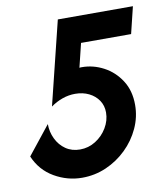

<svg xmlns="http://www.w3.org/2000/svg" viewBox="-75 -689 670 766"><g transform="rotate(-10 260.5 -305.5)"><path d="M197.2 13.9Q137.5 13.9 84.7 -16.7Q31.9 -47.2 6.9 -105.6L98.6 -220.8Q98.6 -188.9 112.2 -160.8Q125.7 -132.6 150.3 -115.6Q175 -98.6 208.3 -98.6Q242.4 -98.6 271.2 -116.7Q300 -134.7 317.7 -164.2Q335.4 -193.8 335.4 -226.4Q335.4 -254.2 321.2 -275.3Q306.9 -296.5 282.3 -308.7Q257.6 -320.8 226.4 -320.8Q200 -320.8 174.7 -311.8Q149.3 -302.8 127.1 -286.8L210.4 -625H514.6L488.2 -516.7H285.4L261.8 -420.1Q265.3 -420.8 267.7 -420.8Q270.1 -420.8 271.5 -420.8Q317.4 -420.8 359.4 -398.6Q401.4 -376.4 428.1 -335.1Q454.9 -293.8 454.9 -236.1Q454.9 -186.8 434 -141.7Q413.2 -96.5 377.1 -61.5Q341 -26.4 294.8 -6.2Q248.6 13.9 197.2 13.9Z"/></g></svg>

Font: Afacad
Style: Italic
Weight: 400
Italic angle: -14°
Designer: Kristian Moeller
Foundry: Dicotype
Version: Version 1.000